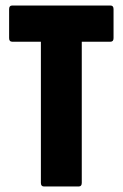

<svg xmlns="http://www.w3.org/2000/svg" viewBox="-20 -675 444 695"><path d="M139 0Q128 0 128 -13V-524H24Q13 -524 13 -537V-642Q13 -655 24 -655H380Q391 -655 391 -642V-537Q391 -524 380 -524H276V-13Q276 0 265 0Z"/></svg>

Font: Sofia Sans Extra Condensed Black
Style: Regular
Weight: 900
Designer: Botio Nikoltchev, Ani Petrova
Foundry: lettersoup
Version: Version 4.101